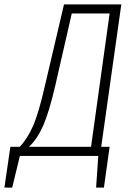

<svg xmlns="http://www.w3.org/2000/svg" viewBox="-80 -704 603 867"><path d="M467.8 -684.1 377 -41H415L389.2 143.1H354L363.8 0H9.8L-24.9 143.1H-60.1L-33.2 -41H8.8Q43.9 -77.1 69.6 -136Q95.2 -194.8 124 -321.8L209 -684.1ZM50.8 -41H331.1L415 -643.1H244.1L169.9 -318.8Q141.6 -196.8 115 -136.5Q88.4 -76.2 50.8 -41Z"/></svg>

Font: Fira Sans Compressed ExtraLight
Style: Italic
Weight: 250
Width: 3
Italic angle: -8°
Designer: Carrois Corporate & Edenspiekermann AG
Foundry: Carrois Corporate GbR & Edenspiekermann AG
Version: Version 4.203;PS 004.203;hotconv 1.0.88;makeotf.lib2.5.64775